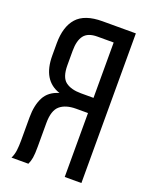

<svg xmlns="http://www.w3.org/2000/svg" viewBox="-133 -772 661 844"><g transform="rotate(20 197.0 -350.0)"><path d="M221 -299H276V0H354V-700H198C142.7 -700 102.8 -686.3 78.5 -659C54.2 -631.7 42 -592 42 -540V-483C42 -405.7 70.7 -357.7 128 -339C96 -329.7 73.5 -312.5 60.5 -287.5C47.5 -262.5 41 -231 41 -193V-84C41 -68.7 40.2 -53.8 38.5 -39.5C36.8 -25.2 33 -12 27 0H106C110.7 -10 114 -20.8 116 -32.5C118 -44.2 119 -61.7 119 -85V-195C119 -234.3 127.8 -261.5 145.5 -276.5C163.2 -291.5 188.3 -299 221 -299ZM200 -629H276V-370H217C186.3 -370 162.3 -376.5 145 -389.5C127.7 -402.5 119 -428 119 -466V-533C119 -565 125.2 -589 137.5 -605C149.8 -621 170.7 -629 200 -629Z"/></g></svg>

Font: Bebas Neue Regular two
Style: Regular2
Weight: 400
Designer: Ryoichi Tsunekawa & LGV (GE)
Foundry: Free Software Foundation, Inc.
Version: Version 1.003 August 13, 2016